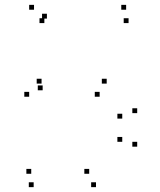

<svg xmlns="http://www.w3.org/2000/svg" viewBox="-20 -760 660 790"><path d="M375 10V-10H355V10ZM544.5 -156.5V-176.5H524.5V-156.5ZM544.5 -294.5V-314.5H524.5V-294.5ZM419 -416V-436H399V-416ZM151 -416V-436H131V-416ZM155.5 -388.5V-408.5H135.5V-388.5ZM173 -683.5V-703.5H153V-683.5ZM162.5 -665V-685H142.5V-665ZM509 -665V-685H489V-665ZM499 -720V-740H479V-720ZM120 -720V-740H100V-720ZM100 -362V-382H80V-362ZM390 -362V-382H370V-362ZM483 -272V-292H463V-272ZM483 -176.5V-196.5H463V-176.5ZM347 -45V-65H327V-45ZM108.5 -45V-65H88.5V-45ZM118.5 10V-10H98.5V10Z"/></svg>

Font: Monaspace Krypton Dots Var
Style: Regular
Weight: 400
Designer: Riley Cran and the Lettermatic Team
Version: Version 1.100 (Monaspace Krypton Dots)